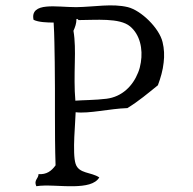

<svg xmlns="http://www.w3.org/2000/svg" viewBox="-20 -680 700 698"><path d="M575 -453C578 -477 577 -503 571 -527C559 -578 493 -642 445 -654C387 -668 325 -655 257 -654C221 -654 180 -659 149 -656C116 -653 95 -640 102 -608C120 -599 152 -598 175 -598C178 -550 178 -502 179 -454C181 -327 178 -201 182 -79C167 -58 149 -45 120 -47C120 -30 102 -26 112 -3C147 -9 202 -2 249 -3C290 -4 326 -10 341 -35C311 -55 267 -48 255 -84C242 -122 255 -245 255 -272C303 -266 379 -285 443 -287C484 -312 518 -341 554 -370C564 -397 572 -424 575 -453ZM492 -453C490 -440 487 -428 482 -416C463 -368 424 -328 367 -321C328 -316 276 -316 254 -314C250 -358 251 -407 252 -454C253 -494 253 -534 247 -568C253 -581 258 -595 258 -611C261 -612 265 -609 265 -607C328 -607 415 -616 453 -584C489 -554 500 -502 492 -453Z"/></svg>

Font: Yuji Syuku Std R
Style: Regular
Weight: 400
Designer: Kataoka Yuji
Foundry: Kinuta Font Factory
Version: Version 3.000;hotconv 1.0.111;makeotfexe 2.5.65597